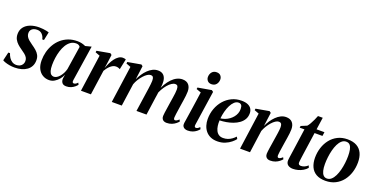

<svg xmlns="http://www.w3.org/2000/svg" viewBox="-29 -1474 4333 2221"><g transform="rotate(20 2138.0 -363.0)"><path d="M358 -405H336.5Q331 -438.5 307.5 -464Q284 -489.5 244 -489.5Q221 -489.5 202 -481.8Q183 -474 171.8 -458.5Q160.5 -443 160.5 -420Q160.5 -396 171.8 -376.8Q183 -357.5 202.5 -341Q222 -324.5 246.5 -307.5Q279 -285.5 303.5 -264Q328 -242.5 342 -216.2Q356 -190 356 -154Q356 -113.5 340.5 -82.8Q325 -52 296.5 -31.2Q268 -10.5 229.5 0.2Q191 11 145.5 11Q114.5 11 83.8 5.8Q53 0.5 29.2 -7.8Q5.5 -16 -4.5 -23.5L20 -127.5H41Q49 -100.5 64.2 -76.8Q79.5 -53 102.2 -38.5Q125 -24 155 -24Q178.5 -24 197.8 -33.5Q217 -43 228.2 -60.8Q239.5 -78.5 239.5 -102Q239.5 -126.5 228 -145Q216.5 -163.5 196 -180Q175.5 -196.5 148 -215Q123 -232 99.8 -253Q76.5 -274 61.8 -301.8Q47 -329.5 47 -367Q47 -416.5 73.8 -451.5Q100.5 -486.5 148.2 -505.2Q196 -524 258 -524Q282 -524 306 -521.2Q330 -518.5 349.5 -514.5Q369 -510.5 379 -506.5Z M836 -86Q833 -65.5 838.2 -58Q843.5 -50.5 854 -50.5Q863.5 -50.5 875.2 -56.8Q887 -63 899.5 -77.5L911 -55Q901 -41.5 882.8 -26Q864.5 -10.5 839 0.2Q813.5 11 781.5 11Q744.5 11 729 -10.8Q713.5 -32.5 717 -65L724 -111.5Q712.5 -81.5 689.5 -53.5Q666.5 -25.5 636 -7.2Q605.5 11 569.5 11Q525.5 11 489.8 -10.5Q454 -32 433.2 -73.5Q412.5 -115 412.5 -175.5Q412.5 -229 425.8 -280Q439 -331 465 -375.2Q491 -419.5 529 -453Q567 -486.5 617 -505.8Q667 -525 728 -525Q757.5 -525 782.8 -518.8Q808 -512.5 829 -502.5L902.5 -521.5ZM772.5 -470.5Q767.5 -480.5 755 -488Q742.5 -495.5 723 -495.5Q684.5 -495.5 655.2 -475Q626 -454.5 605 -420Q584 -385.5 570.8 -342.5Q557.5 -299.5 551.2 -254Q545 -208.5 545 -166.5Q545 -121 553.2 -94.2Q561.5 -67.5 575.8 -56Q590 -44.5 608 -44.5Q625.5 -44.5 643.5 -54.8Q661.5 -65 677.8 -83.8Q694 -102.5 707.2 -127.5Q720.5 -152.5 728 -181Z M960.5 0 1024.5 -454.5 968 -476 971 -495.5 1132 -524.5 1151.5 -509.5 1140.5 -423 1128 -339.5Q1139.5 -372 1155.2 -404.8Q1171 -437.5 1191.2 -464.8Q1211.5 -492 1235.8 -508.2Q1260 -524.5 1287 -524.5Q1302 -524.5 1311 -522Q1320 -519.5 1324.5 -517L1297 -387Q1293.5 -391.5 1278.5 -396.8Q1263.5 -402 1246.5 -402Q1227.5 -402 1209.5 -393Q1191.5 -384 1176 -369.2Q1160.5 -354.5 1148 -337.8Q1135.5 -321 1126.5 -305.5L1083 0Z M1533 -510 1511 -341Q1526.5 -375.5 1548.2 -408.5Q1570 -441.5 1597 -468Q1624 -494.5 1655 -510Q1686 -525.5 1720.5 -525.5Q1757 -525.5 1779.8 -509Q1802.5 -492.5 1812.5 -462Q1822.5 -431.5 1820 -389Q1819.5 -381 1818 -368Q1816.5 -355 1814.2 -339.2Q1812 -323.5 1809.5 -308L1795.5 -296Q1813.5 -348.5 1838.2 -390.8Q1863 -433 1892.2 -463.2Q1921.5 -493.5 1954.2 -509.5Q1987 -525.5 2021.5 -525.5Q2072.5 -525.5 2098.5 -495.2Q2124.5 -465 2124.5 -413Q2124.5 -390.5 2121.2 -362Q2118 -333.5 2113.2 -302.2Q2108.5 -271 2103.5 -239.5Q2099.5 -211 2094.8 -180.5Q2090 -150 2086.5 -123.5Q2083 -97 2082 -80Q2081.5 -63.5 2086.2 -57.2Q2091 -51 2099 -51Q2108 -51 2119.8 -57Q2131.5 -63 2146 -78L2157 -56Q2146.5 -42.5 2127.2 -27Q2108 -11.5 2080.2 -0.2Q2052.5 11 2016.5 11Q1998.5 11 1984.2 4.5Q1970 -2 1961.8 -15.5Q1953.5 -29 1953.5 -50Q1953.5 -63.5 1957.5 -92.8Q1961.5 -122 1967 -157Q1972.5 -192 1977 -224Q1982.5 -257 1987.2 -288.8Q1992 -320.5 1995.2 -347Q1998.5 -373.5 1998 -390.5Q1998 -419.5 1990 -432.8Q1982 -446 1959.5 -446Q1940.5 -446 1917 -430.8Q1893.5 -415.5 1869.8 -387.8Q1846 -360 1825.5 -322.8Q1805 -285.5 1791 -242L1812 -321.5Q1810 -304 1808.2 -288.8Q1806.5 -273.5 1804.2 -258Q1802 -242.5 1799 -225L1767.5 0H1644L1676.5 -223.5Q1681.5 -256.5 1686 -288.8Q1690.5 -321 1693.5 -347.5Q1696.5 -374 1696.5 -390Q1696.5 -420 1688.2 -433.2Q1680 -446.5 1657 -446.5Q1638.5 -446.5 1616.5 -432Q1594.5 -417.5 1572.8 -393.2Q1551 -369 1532.2 -338.8Q1513.5 -308.5 1502 -276.5L1463 0H1340L1404 -454.5L1347.5 -476L1350.5 -495.5L1514 -524.5Z M2277 11Q2257.5 11 2241.2 4.2Q2225 -2.5 2216.5 -17.8Q2208 -33 2211 -58Q2212.5 -67.5 2216.8 -95.5Q2221 -123.5 2227.2 -164.5Q2233.5 -205.5 2240.8 -254.2Q2248 -303 2255.5 -354.8Q2263 -406.5 2269.5 -455L2211.5 -476L2214.5 -495.5L2381.5 -524.5L2401.5 -509.5L2338.5 -83.5Q2336 -64.5 2341.5 -57.8Q2347 -51 2356 -51Q2366.5 -51 2376.8 -56.5Q2387 -62 2401.5 -77L2412.5 -54Q2401 -39 2382 -24Q2363 -9 2336.8 1Q2310.5 11 2277 11ZM2351 -587Q2320.5 -587 2303.2 -606.5Q2286 -626 2286 -652.5Q2286.5 -689 2307.2 -713.5Q2328 -738 2364 -738Q2398 -738 2414.5 -718Q2431 -698 2431 -673Q2431 -637 2410.2 -612Q2389.5 -587 2351 -587Z M2851 -93Q2836 -72 2806.2 -47.8Q2776.5 -23.5 2734.8 -6.2Q2693 11 2641 11Q2592 11 2556 -5.5Q2520 -22 2496.5 -50.8Q2473 -79.5 2461.5 -116.5Q2450 -153.5 2450 -194Q2450 -263 2472.2 -323.5Q2494.5 -384 2534.5 -429.8Q2574.5 -475.5 2628.8 -501.5Q2683 -527.5 2747.5 -527.5Q2795 -527.5 2825.5 -514Q2856 -500.5 2870.8 -476.5Q2885.5 -452.5 2885.5 -421.5Q2885.5 -379 2866.8 -347Q2848 -315 2816.5 -292.5Q2785 -270 2745.8 -255.5Q2706.5 -241 2664.8 -234Q2623 -227 2584.5 -226Q2582.5 -191 2587 -159Q2591.5 -127 2603.8 -102Q2616 -77 2637.8 -62.5Q2659.5 -48 2691.5 -48Q2722 -48 2748.2 -57.2Q2774.5 -66.5 2796.5 -82.5Q2818.5 -98.5 2836.5 -118ZM2723.5 -494.5Q2695 -494.5 2671.5 -473Q2648 -451.5 2630.2 -416Q2612.5 -380.5 2601.2 -337.2Q2590 -294 2586 -251Q2614.5 -254.5 2641.5 -265Q2668.5 -275.5 2691.8 -292.2Q2715 -309 2732.5 -330.8Q2750 -352.5 2759.8 -378.5Q2769.5 -404.5 2769 -433.5Q2769 -465.5 2757.2 -480Q2745.5 -494.5 2723.5 -494.5Z M3089 -341Q3104.5 -376 3126.2 -408.8Q3148 -441.5 3174.8 -468Q3201.5 -494.5 3232.2 -510Q3263 -525.5 3297 -525.5Q3348.5 -525.5 3374.8 -495.2Q3401 -465 3401 -413Q3401 -390.5 3397.8 -362Q3394.5 -333.5 3389.5 -302.2Q3384.5 -271 3379.5 -239.5Q3375.5 -211.5 3370.5 -180.8Q3365.5 -150 3362 -123.2Q3358.5 -96.5 3357.5 -80Q3357.5 -63.5 3362.2 -57.2Q3367 -51 3375 -51Q3384 -51 3395.8 -57Q3407.5 -63 3421.5 -77L3432.5 -55.5Q3422 -42 3402.8 -26.5Q3383.5 -11 3356 0Q3328.5 11 3291.5 11Q3274.5 11 3260.2 4.5Q3246 -2 3237.8 -15.5Q3229.5 -29 3229.5 -50Q3230 -60.5 3232 -79.8Q3234 -99 3237.8 -123.2Q3241.5 -147.5 3245.8 -173.8Q3250 -200 3253.5 -223.5Q3257.5 -248.5 3261.2 -272.8Q3265 -297 3268.2 -319Q3271.5 -341 3273.2 -359.5Q3275 -378 3275 -390.5Q3274.5 -410 3271 -422.2Q3267.5 -434.5 3259 -440.5Q3250.5 -446.5 3235 -446.5Q3216.5 -446.5 3194.5 -432Q3172.5 -417.5 3150.8 -393Q3129 -368.5 3110.5 -338.2Q3092 -308 3080 -276L3041.5 0H2919L2982.5 -454.5L2926 -476L2929 -495.5L3092 -524.5L3111.5 -510Z M3627 -181Q3623.5 -156 3621 -136.8Q3618.5 -117.5 3617 -104Q3615.5 -90.5 3615.5 -80.5Q3615.5 -65.5 3624.8 -59Q3634 -52.5 3647 -52.5Q3669.5 -52.5 3692 -62.5Q3714.5 -72.5 3732 -89.5L3742.5 -63Q3723 -39.5 3694.8 -22.8Q3666.5 -6 3635 2.5Q3603.5 11 3573 11Q3533 11 3509.2 -8.2Q3485.5 -27.5 3487.5 -65.5Q3488 -71.5 3489.2 -82.2Q3490.5 -93 3492.5 -108.2Q3494.5 -123.5 3497.5 -143.5Q3500.5 -163.5 3504 -188L3543 -464H3484L3488 -486L3559 -515.5Q3572.5 -529.5 3587.5 -555.8Q3602.5 -582 3615.8 -611.2Q3629 -640.5 3637.5 -662.5H3696L3674.5 -512.5H3771.5L3764.5 -464H3667.5Z M4053 -527Q4122 -527 4167 -501.5Q4212 -476 4234 -428.8Q4256 -381.5 4256 -315.5Q4256 -251.5 4237.5 -192.5Q4219 -133.5 4182.8 -87.2Q4146.5 -41 4093.5 -14.2Q4040.5 12.5 3972 12.5Q3903.5 12.5 3858.5 -13.2Q3813.5 -39 3791.8 -86.5Q3770 -134 3769.5 -197.5Q3769.5 -263.5 3788.5 -322.8Q3807.5 -382 3844 -428Q3880.5 -474 3933.2 -500.5Q3986 -527 4053 -527ZM4047 -496Q4016.5 -496 3992.8 -475.2Q3969 -454.5 3952 -419.8Q3935 -385 3924 -342Q3913 -299 3907.8 -254Q3902.5 -209 3902.5 -168.5Q3902.5 -121.5 3910.8 -88Q3919 -54.5 3936.2 -36.5Q3953.5 -18.5 3980 -18.5Q4010 -18.5 4033.5 -39.2Q4057 -60 4074 -95Q4091 -130 4102 -173Q4113 -216 4118.2 -260.8Q4123.5 -305.5 4123.5 -345.5Q4123.5 -389.5 4117 -423.2Q4110.5 -457 4094 -476.5Q4077.5 -496 4047 -496Z"/></g></svg>

Font: Merriweather 120pt SemiBold
Style: Italic
Weight: 600
Italic angle: -7.8°
Version: Version 2.101